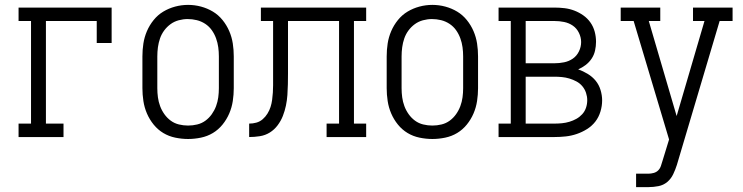

<svg xmlns="http://www.w3.org/2000/svg" viewBox="-20 -561 3040 786"><path d="M56 0V-55H107V-475H56V-530H437V-385H376V-475H168V-55H240V0Z M750 8Q724 8 697.5 2.5Q671 -3 648.5 -16.5Q626 -30 609 -51Q592 -72 581.5 -96.5Q571 -121 567 -147.5Q563 -174 563 -200V-330Q563 -357 567 -383Q571 -409 581.5 -433.5Q592 -458 609 -479Q626 -500 648.5 -513.5Q671 -527 697 -534Q723 -541 750 -541Q777 -541 803 -534Q829 -527 851.5 -513.5Q874 -500 891 -479Q908 -458 918.5 -433.5Q929 -409 933 -383Q937 -357 937 -330V-200Q937 -174 933 -147.5Q929 -121 918.5 -96.5Q908 -72 891 -51Q874 -30 851.5 -16.5Q829 -3 802.5 2.5Q776 8 750 8ZM750 -47Q769 -47 787.5 -51.5Q806 -56 821 -67Q836 -78 847 -93.5Q858 -109 864.5 -126.5Q871 -144 873.5 -162.5Q876 -181 876 -200V-330Q876 -349 873.5 -367.5Q871 -386 864.5 -404Q858 -422 847 -437.5Q836 -453 820 -463.5Q804 -474 785.5 -478.5Q767 -483 748 -483Q730 -483 711.5 -478Q693 -473 678 -462Q663 -451 652 -436Q641 -421 635 -403.5Q629 -386 626.5 -367.5Q624 -349 624 -330V-200Q624 -181 626.5 -162.5Q629 -144 635.5 -126.5Q642 -109 653 -93.5Q664 -78 679 -67Q694 -56 712.5 -51.5Q731 -47 750 -47Z M1000 0V-55Q1015 -55 1029.5 -59Q1044 -63 1055.5 -73Q1067 -83 1075 -96Q1083 -109 1087.5 -123Q1092 -137 1094 -152Q1096 -167 1097 -182Q1098 -197 1098 -212Q1098 -227 1098 -242Q1098 -244 1098 -246Q1098 -248 1098 -250V-256Q1098 -258 1098 -260Q1098 -262 1098 -264V-475H1048V-530H1479V-475H1429V-55H1479V0H1317V-55H1368V-475H1159V-262Q1159 -262 1159 -261.5Q1159 -261 1159 -261V-260Q1159 -238 1158.5 -216Q1158 -194 1156.5 -172Q1155 -150 1150.5 -128.5Q1146 -107 1138 -86.5Q1130 -66 1116.5 -48Q1103 -30 1084.5 -18.5Q1066 -7 1044 -3.5Q1022 0 1000 0Z M1750 8Q1724 8 1697.5 2.5Q1671 -3 1648.5 -16.5Q1626 -30 1609 -51Q1592 -72 1581.5 -96.5Q1571 -121 1567 -147.5Q1563 -174 1563 -200V-330Q1563 -357 1567 -383Q1571 -409 1581.5 -433.5Q1592 -458 1609 -479Q1626 -500 1648.5 -513.5Q1671 -527 1697 -534Q1723 -541 1750 -541Q1777 -541 1803 -534Q1829 -527 1851.5 -513.5Q1874 -500 1891 -479Q1908 -458 1918.5 -433.5Q1929 -409 1933 -383Q1937 -357 1937 -330V-200Q1937 -174 1933 -147.5Q1929 -121 1918.5 -96.5Q1908 -72 1891 -51Q1874 -30 1851.5 -16.5Q1829 -3 1802.5 2.5Q1776 8 1750 8ZM1750 -47Q1769 -47 1787.5 -51.5Q1806 -56 1821 -67Q1836 -78 1847 -93.5Q1858 -109 1864.5 -126.5Q1871 -144 1873.5 -162.5Q1876 -181 1876 -200V-330Q1876 -349 1873.5 -367.5Q1871 -386 1864.5 -404Q1858 -422 1847 -437.5Q1836 -453 1820 -463.5Q1804 -474 1785.5 -478.5Q1767 -483 1748 -483Q1730 -483 1711.5 -478Q1693 -473 1678 -462Q1663 -451 1652 -436Q1641 -421 1635 -403.5Q1629 -386 1626.5 -367.5Q1624 -349 1624 -330V-200Q1624 -181 1626.5 -162.5Q1629 -144 1635.5 -126.5Q1642 -109 1653 -93.5Q1664 -78 1679 -67Q1694 -56 1712.5 -51.5Q1731 -47 1750 -47Z M2021 0V-55H2071V-475H2021V-530H2250Q2271 -530 2291.5 -527.5Q2312 -525 2331.5 -517.5Q2351 -510 2368 -498Q2385 -486 2397 -469Q2409 -452 2414.5 -431.5Q2420 -411 2420 -390Q2420 -372 2416 -354Q2412 -336 2402 -321Q2392 -306 2377.5 -295Q2363 -284 2347 -277Q2367 -270 2386 -258.5Q2405 -247 2418.5 -230.5Q2432 -214 2438.5 -192.5Q2445 -171 2445 -150Q2445 -127 2438 -104Q2431 -81 2417 -63Q2403 -45 2383 -32.5Q2363 -20 2341 -12.5Q2319 -5 2296 -2.5Q2273 0 2250 0ZM2250 -302Q2270 -302 2289.5 -306Q2309 -310 2325 -321Q2341 -332 2350 -350.5Q2359 -369 2359 -389Q2359 -408 2350 -426.5Q2341 -445 2325 -456Q2309 -467 2289.5 -471Q2270 -475 2250 -475H2132V-302ZM2250 -55Q2265 -55 2280.5 -56.5Q2296 -58 2311 -62.5Q2326 -67 2339.5 -74.5Q2353 -82 2363.5 -93.5Q2374 -105 2379 -120Q2384 -135 2384 -151Q2384 -166 2379 -181Q2374 -196 2364 -208Q2354 -220 2340 -227.5Q2326 -235 2311 -239.5Q2296 -244 2280.5 -245.5Q2265 -247 2250 -247H2132V-55Z M2584 205V150H2635Q2645 150 2656 147Q2667 144 2674.5 136.5Q2682 129 2685.5 118.5Q2689 108 2692 98L2719 10L2574 -475H2521V-530H2683V-475H2636L2750 -86L2864 -475H2817V-530H2979V-475H2926L2751 114Q2745 133 2736 152Q2727 171 2711.5 184Q2696 197 2675.5 201Q2655 205 2635 205Z"/></svg>

Font: Iosevka Slab Light
Style: Regular
Weight: 300
Monospace: yes
Designer: Belleve Invis
Foundry: Belleve Invis
Version: Version 11.1.0; ttfautohint (v1.8.3)